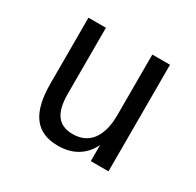

<svg xmlns="http://www.w3.org/2000/svg" viewBox="-110 -574 720 707"><g transform="rotate(30 250.0 -220.5)"><path d="M76.2 -171.9V-453.1H150.4V-171.9Q150.4 -110.4 172.4 -81.5Q194.3 -52.7 239.3 -52.7Q292 -52.7 319.8 -89.8Q347.7 -127 347.7 -196.3V-453.1H422.9V0H347.7V-68.4Q328.1 -28.3 293.9 -8.3Q259.8 11.7 213.9 11.7Q143.6 11.7 109.9 -33.7Q76.2 -79.1 76.2 -171.9Z"/></g></svg>

Font: BabelStone Irk Bitig
Style: Regular
Weight: 400
Designer: Andrew West
Foundry: BabelStone
Version: Version 1.03 June 7, 2023